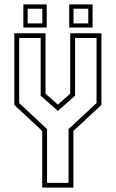

<svg xmlns="http://www.w3.org/2000/svg" viewBox="-20 -851 525 871"><path d="M171.5 0V-257L45 -375V-700H186.5V-426L242.5 -376.5L298.5 -426V-700H440V-375L313 -257V0ZM193.5 -21.5H291V-265.5L418 -383.5V-678.5H320.5V-417L243 -348H242L164.5 -417V-678.5H67V-383.5L193.5 -265.5ZM294 -726V-831H400V-726ZM86 -726V-831H192V-726ZM105.5 -745H172V-811.5H105.5ZM313.5 -745H380.5V-811.5H313.5Z"/></svg>

Font: Tourney Condensed ExtraLight
Style: Regular
Weight: 200
Width: 3
Designer: Tyler Finck
Foundry: Etcetera Type Co
Version: Version 1.010; ttfautohint (v1.8.3)